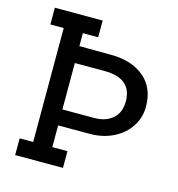

<svg xmlns="http://www.w3.org/2000/svg" viewBox="-109 -835 865 931"><g transform="rotate(15 323.0 -370.0)"><path d="M603 -390Q603 -336 574 -291Q545 -246 492.5 -219.5Q440 -193 373 -193H215V-84H291V0H51V-84H119V-656H52V-740H292V-656H215V-591L375 -590Q477 -590 540 -538Q603 -486 603 -390ZM502 -390Q502 -506 363 -506H215V-273H375Q432 -273 467 -303.5Q502 -334 502 -390Z"/></g></svg>

Font: Arvo
Style: Regular
Weight: 400
Designer: Anton Koovit (Cyrillic Expansion: Cyreal)
Foundry: Anton Koovit, Yassin Baggar
Version: Version 3.000